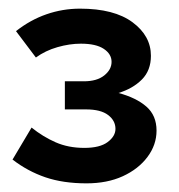

<svg xmlns="http://www.w3.org/2000/svg" viewBox="-20 -627 415 444"><path d="M174 -439Q204 -439 221 -452.5Q238 -466 238 -484Q238 -502 220 -514Q202 -526 167 -526Q141 -526 113 -518Q85 -510 63 -494L17 -555Q50 -581 87.5 -594Q125 -607 165 -607Q244 -607 286.5 -575.5Q329 -544 329 -498Q329 -464 308 -443Q287 -422 254 -412Q295 -401 318.5 -380.5Q342 -360 342 -325Q342 -292 321 -264Q300 -236 264 -219.5Q228 -203 180 -203Q126 -203 85 -217Q44 -231 9 -258L53 -332Q79 -311 108.5 -298Q138 -285 175 -285Q211 -285 229 -298.5Q247 -312 247 -329Q247 -348 230 -361Q213 -374 179 -374H130V-439Z"/></svg>

Font: Podkova
Style: Bold
Weight: 700
Designer: Ilya Yudin
Foundry: Cyreal (www.cyreal.org)
Version: Version 2.102; ttfautohint (v1.8.1.43-b0c9)